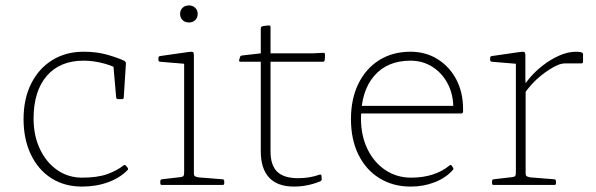

<svg xmlns="http://www.w3.org/2000/svg" viewBox="-20 -683 2202 709"><path d="M283 6Q218 6 169.5 -25Q121 -56 94 -112.5Q67 -169 67 -243Q67 -318 95 -374Q123 -430 173 -461Q223 -492 289 -492Q338 -492 377.5 -480.5Q417 -469 440 -458Q445 -454 445 -449L437 -323Q437 -317 431 -317H416Q410 -317 409 -323L398 -448L428 -420Q406 -437 366 -448Q326 -459 289 -459Q201 -459 152.5 -402.5Q104 -346 104 -245Q104 -182 127.5 -132.5Q151 -83 191.5 -55Q232 -27 283 -27Q340 -27 376 -40Q412 -53 436 -72Q441 -76 445 -71L451 -64Q455 -59 451 -55Q423 -26 379 -10Q335 6 283 6Z M660 0V-327H696V0ZM578 0Q572 0 572 -6V-14Q572 -20 578 -21L647 -29Q655 -30 657.5 -33.5Q660 -37 660 -47V-180H696V-43Q696 -35 699.5 -32.5Q703 -30 713 -28L802 -21Q808 -20 808 -14V-6Q808 0 802 0ZM660 -327V-471L679 -446L571 -455Q565 -456 565 -462V-469Q565 -475 571 -476L676 -491Q689 -493 692.5 -490.5Q696 -488 696 -480V-327ZM678 -600Q663 -600 654 -609Q645 -618 645 -632Q645 -645 654 -654Q663 -663 678 -663Q692 -663 701 -654Q710 -645 710 -632Q710 -618 701 -609Q692 -600 678 -600Z M1066 6Q1005 6 974 -27Q943 -60 943 -124V-484V-486V-578Q943 -584 949 -586Q953 -587 957 -587.5Q961 -588 965 -588.5Q969 -589 973 -589Q979 -589 979 -583V-124Q979 -73 1003.5 -49Q1028 -25 1081 -25Q1101 -25 1120.5 -28Q1140 -31 1160 -38Q1166 -40 1167 -34L1168 -23Q1169 -18 1164 -14Q1150 -8 1134 -3.5Q1118 1 1101 3.5Q1084 6 1066 6ZM868 -455Q862 -455 863 -461L866 -471Q867 -477 873 -478L943 -486H1133L1174 -488Q1180 -488 1180 -482Q1180 -477 1180 -471.5Q1180 -466 1179 -461Q1178 -455 1172 -455Z M1497 6Q1431 6 1381 -25Q1331 -56 1303.5 -112Q1276 -168 1276 -243Q1276 -318 1303.5 -374Q1331 -430 1380.5 -461Q1430 -492 1496 -492Q1552 -492 1596 -464.5Q1640 -437 1665 -389.5Q1690 -342 1690 -280Q1690 -277 1690 -274.5Q1690 -272 1690 -270Q1689 -264 1683 -264H1298V-292H1667L1652 -273Q1653 -275 1653.5 -278Q1654 -281 1654 -284Q1654 -334 1633.5 -373.5Q1613 -413 1577 -436Q1541 -459 1496 -459Q1410 -459 1361.5 -402.5Q1313 -346 1313 -245Q1313 -182 1337 -132.5Q1361 -83 1403 -55Q1445 -27 1498 -27Q1585 -27 1640 -72Q1645 -76 1648 -71L1653 -64Q1656 -59 1652 -55Q1626 -26 1585 -10Q1544 6 1497 6Z M1885 0V-327H1921V0ZM2133 -455Q2133 -449 2127 -449H2069Q2062 -449 2054.5 -447.5Q2047 -446 2040 -443Q2010 -430 1976 -402.5Q1942 -375 1913 -333L1907 -351Q1915 -370 1935 -394Q1955 -418 1983.5 -440.5Q2012 -463 2044.5 -477.5Q2077 -492 2108 -492Q2133 -492 2133 -483ZM1803 0Q1797 0 1797 -6V-14Q1797 -20 1803 -21L1872 -29Q1880 -30 1882.5 -33.5Q1885 -37 1885 -47V-180H1921V-43Q1921 -35 1924.5 -32.5Q1928 -30 1938 -28L2027 -21Q2033 -20 2033 -14V-6Q2033 0 2027 0ZM1885 -327V-471L1904 -446L1796 -455Q1790 -456 1790 -462V-469Q1790 -475 1796 -476L1900 -491Q1913 -493 1916.5 -490.5Q1920 -488 1920 -480V-392L1921 -374V-327Z"/></svg>

Font: Hahmlet Thin
Style: Regular
Weight: 250
Version: Version 1.002